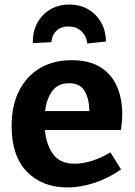

<svg xmlns="http://www.w3.org/2000/svg" viewBox="-20 -810 590 842"><path d="M275 12Q166 12 98.5 -56.5Q31 -125 31 -257Q31 -347 63.5 -411.5Q96 -476 155 -511Q214 -546 294 -546Q372 -546 421 -515Q470 -484 493 -430.5Q516 -377 516 -310Q516 -277 510 -240H177Q183 -174 213.5 -133Q244 -92 308 -92Q341 -92 381 -104Q421 -116 464 -142L511 -67Q453 -27 392.5 -7.5Q332 12 275 12ZM283 -445Q234 -445 209 -410.5Q184 -376 178 -323H372Q371 -377 351 -411Q331 -445 283 -445ZM284 -790Q331 -790 367 -769Q403 -748 423.5 -711.5Q444 -675 445 -628L363 -619Q358 -654 336 -674Q314 -694 280 -694Q248 -694 228 -675.5Q208 -657 205 -625L124 -621Q123 -671 143 -708.5Q163 -746 199.5 -768Q236 -790 284 -790Z"/></svg>

Font: Bitter
Style: Bold
Weight: 700
Designer: Sol Matas, and Bitter project Authors
Foundry: Sol Matas
Version: Version 2.001